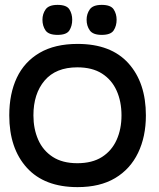

<svg xmlns="http://www.w3.org/2000/svg" viewBox="-20 -753 652 787"><path d="M298 14Q162 14 90 -65.5Q18 -145 18 -280Q18 -369 49 -434.5Q80 -500 142.5 -536.5Q205 -573 298 -573Q435 -573 506.5 -493.5Q578 -414 578 -280Q578 -193 546 -126.5Q514 -60 452 -23Q390 14 298 14ZM297 -84Q358 -84 398 -109.5Q438 -135 458 -179.5Q478 -224 478 -280Q478 -337 458 -381.5Q438 -426 398 -451.5Q358 -477 297 -477Q209 -477 163 -423Q117 -369 117 -280Q117 -225 136.5 -180.5Q156 -136 196 -110Q236 -84 297 -84ZM216 -610Q179 -610 166.5 -628.5Q154 -647 154 -672Q154 -696 167 -714.5Q180 -733 216 -733Q253 -733 264.5 -714.5Q276 -696 276 -672Q276 -647 264.5 -628.5Q253 -610 216 -610ZM397 -610Q361 -610 348 -628.5Q335 -647 335 -672Q335 -696 348 -714.5Q361 -733 397 -733Q434 -733 446 -714.5Q458 -696 458 -672Q458 -647 446 -628.5Q434 -610 397 -610Z"/></svg>

Font: Darker Grotesque
Style: Bold
Weight: 700
Designer: Gabriel Lam
Foundry: TypeRant
Version: Version 1.000;gftools[0.9.28]